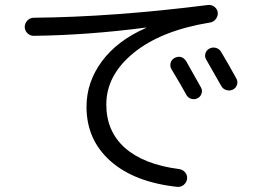

<svg xmlns="http://www.w3.org/2000/svg" viewBox="-20 -729 1040 777"><path d="M116.2 -584Q101.6 -584 90.8 -594.7Q80.1 -605.5 80.1 -620.1Q80.1 -634.8 90.8 -646Q101.6 -657.2 117.2 -657.2Q438.5 -660.2 823.2 -709Q836.9 -710 848.1 -701.2Q859.4 -692.4 861.3 -677.7Q862.3 -663.1 853 -651.4Q843.8 -639.6 829.1 -637.7Q631.8 -605.5 521 -515.1Q410.2 -424.8 410.2 -306.6Q410.2 -197.3 485.8 -130.4Q561.5 -63.5 704.1 -44.9Q718.8 -43 728.5 -32.2Q738.3 -21.5 737.3 -5.9Q735.4 8.8 724.1 18.6Q712.9 28.3 698.2 27.3Q524.4 8.8 427.2 -77.1Q330.1 -163.1 330.1 -296.9Q330.1 -396.5 392.1 -480.5Q454.1 -564.5 569.3 -615.2Q570.3 -615.2 570.3 -617.2H568.4Q336.9 -586.9 116.2 -584ZM685.5 -494.1Q714.8 -508.8 733.4 -481.4Q792 -377.9 793.9 -374Q799.8 -362.3 795.4 -349.6Q791 -336.9 778.8 -331.1Q766.6 -325.2 753.9 -329.1Q741.2 -333 734.4 -344.7Q720.7 -371.1 673.8 -449.2Q667 -460.9 670.4 -474.1Q673.8 -487.3 685.5 -494.1ZM875 -518.6Q902.3 -473.6 936.5 -411.1Q943.4 -399.4 939 -385.7Q934.6 -372.1 921.9 -366.2Q909.2 -360.4 895.5 -364.7Q881.8 -369.1 875 -381.8Q852.5 -421.9 815.4 -486.3Q807.6 -498 811 -511.7Q814.5 -525.4 827.1 -532.2Q839.8 -539.1 854 -535.2Q868.2 -531.2 875 -518.6Z"/></svg>

Font: Rounded Mgen+ 2m regular
Style: Regular
Weight: 400
Designer: [Source Han Sans]
Ryoko NISHIZUKA  (kana & ideographs); Paul D. Hunt (Latin, Greek & Cyrillic); Wenlong ZHANG  (bopomofo
Version: Version 1.059.20150602